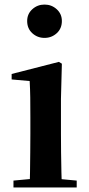

<svg xmlns="http://www.w3.org/2000/svg" viewBox="-20 -821 389 841"><path d="M39 0V-30L146 -40H208L316 -30V0ZM110 0Q111 -25 111.5 -67Q112 -109 112.5 -154.5Q113 -200 113 -235V-308Q113 -358 112.5 -394Q112 -430 110 -466L31 -473V-497L238 -550L251 -542L247 -388V-235Q247 -200 247.5 -154.5Q248 -109 249 -67Q250 -25 251 0ZM175 -655Q144 -655 121.5 -675.5Q99 -696 99 -729Q99 -760 121.5 -780.5Q144 -801 175 -801Q206 -801 228.5 -780.5Q251 -760 251 -729Q251 -696 228.5 -675.5Q206 -655 175 -655Z"/></svg>

Font: Noto Serif TC ExtraLight
Style: Bold
Weight: 700
Version: Version 2.002-H1;hotconv 1.1.0;makeotfexe 2.6.0